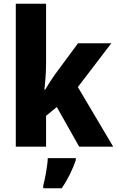

<svg xmlns="http://www.w3.org/2000/svg" viewBox="-20 -780 622 1021"><path d="M225 -441V-760H64V0H225V-164L282 -211L401 0H582L394 -317L572 -550H395L273 -385C257 -363 234 -327 220 -303H216C221 -346 225 -398 225 -441ZM383 72V61H234C233 100 220 169 210 207V221H308C342 172 365 123 383 72Z"/></svg>

Font: Noto Sans Myanmar UI SemiCondensed ExtraBold
Style: Regular
Weight: 800
Width: 4
Designer: Monotype Design Team
Foundry: Monotype Imaging Inc.
Version: Version 2.103